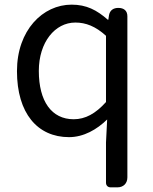

<svg xmlns="http://www.w3.org/2000/svg" viewBox="-20 -577 660 826"><path d="M528 -157V-507C528 -531 513 -543 489 -543C468 -543 453 -533 449 -512L446 -492H444C396 -534 352 -557 288 -557C164 -557 53 -447 53 -271C53 -90 141 13 277 13C340 13 397 -20 441 -63L436 36V209C436 221 444 229 456 229H482H485C511 229 528 212 528 186ZM436 -351V-280V-138C391 -88 347 -64 297 -64C202 -64 147 -141 147 -272C147 -396 217 -480 304 -480C349 -480 391 -464 436 -423Z"/></svg>

Font: GenSenRounded2 TW R
Style: Regular
Weight: 400
Version: Version 2.100;PS 2.1;hotconv 16.6.51;makeotf.lib2.5.65220 DE